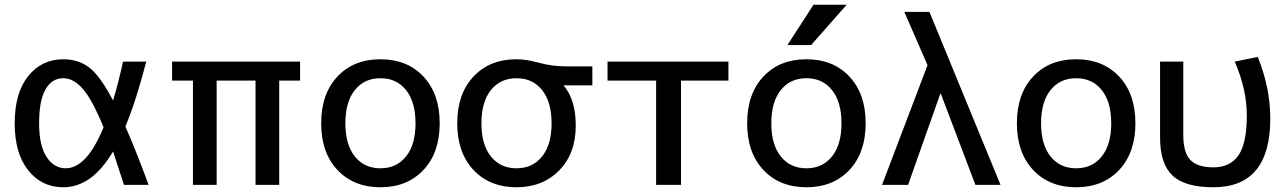

<svg xmlns="http://www.w3.org/2000/svg" viewBox="-20 -780 5431 810"><path d="M509 -246Q550 -154 607 0H503Q463 -124 457 -141Q368 10 247 10Q156 10 99 -61.5Q42 -133 42 -260Q42 -388 99 -459Q156 -530 247 -530Q310 -530 356 -495.5Q402 -461 457 -356Q478 -425 499 -520H597Q554 -354 509 -246ZM417 -243Q369 -360 329.5 -405Q290 -450 247 -450Q199 -450 172 -403Q145 -356 145 -260Q145 -166 176.5 -118Q208 -70 257 -70Q346 -70 417 -243Z M1058 -440H894V0H794V-440H706V-520H1246V-440H1158V0H1058Z M1403.5 -457Q1472 -530 1585 -530Q1698 -530 1766.5 -457Q1835 -384 1835 -260Q1835 -136 1766.5 -63Q1698 10 1585 10Q1472 10 1403.5 -63Q1335 -136 1335 -260Q1335 -384 1403.5 -457ZM1477 -120Q1517 -70 1585 -70Q1653 -70 1693 -120Q1733 -170 1733 -260Q1733 -350 1693 -400Q1653 -450 1585 -450Q1517 -450 1477 -400Q1437 -350 1437 -260Q1437 -170 1477 -120Z M2359 -420V-418Q2409 -358 2409 -250Q2409 -132 2339 -61Q2269 10 2159 10Q2046 10 1977.5 -63Q1909 -136 1909 -260Q1909 -384 1977.5 -457Q2046 -530 2159 -530Q2200 -530 2255 -515Q2310 -500 2369 -500H2479V-420ZM2051 -120Q2091 -70 2159 -70Q2227 -70 2267 -120Q2307 -170 2307 -260Q2307 -350 2267 -400Q2227 -450 2159 -450Q2091 -450 2051 -400Q2011 -350 2011 -260Q2011 -170 2051 -120Z M2853 -440V0H2748V-440H2543V-520H3053V-440Z M3412 -760H3552L3402 -590H3302ZM3200.5 -457Q3269 -530 3382 -530Q3495 -530 3563.5 -457Q3632 -384 3632 -260Q3632 -136 3563.5 -63Q3495 10 3382 10Q3269 10 3200.5 -63Q3132 -136 3132 -260Q3132 -384 3200.5 -457ZM3274 -120Q3314 -70 3382 -70Q3450 -70 3490 -120Q3530 -170 3530 -260Q3530 -350 3490 -400Q3450 -450 3382 -450Q3314 -450 3274 -400Q3234 -350 3234 -260Q3234 -170 3274 -120Z M3947 -385 3811 0H3701L3893 -505L3795 -730H3901L4201 0H4095L3949 -385Z M4338.5 -457Q4407 -530 4520 -530Q4633 -530 4701.5 -457Q4770 -384 4770 -260Q4770 -136 4701.5 -63Q4633 10 4520 10Q4407 10 4338.5 -63Q4270 -136 4270 -260Q4270 -384 4338.5 -457ZM4412 -120Q4452 -70 4520 -70Q4588 -70 4628 -120Q4668 -170 4668 -260Q4668 -350 4628 -400Q4588 -450 4520 -450Q4452 -450 4412 -400Q4372 -350 4372 -260Q4372 -170 4412 -120Z M5286 -540Q5339 -410 5339 -280Q5339 10 5099 10Q4979 10 4926.5 -39.5Q4874 -89 4874 -200V-520H4972V-210Q4972 -136 5002 -105Q5032 -74 5099 -74Q5170 -74 5205 -125Q5240 -176 5240 -293Q5240 -403 5189 -520Z"/></svg>

Font: Mplus 1p Medium
Style: Regular
Weight: 500
Version: Version 1.061